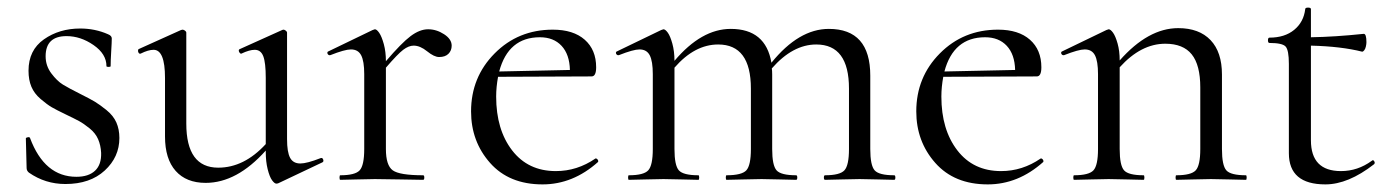

<svg xmlns="http://www.w3.org/2000/svg" viewBox="-20 -473 3656 505"><path d="M100 -325Q100 -300 115 -280Q130 -260 145.5 -250.5Q161 -241 191 -226Q217 -213 229.5 -205.5Q242 -198 260 -183.5Q278 -169 286 -151Q294 -133 294 -110Q294 -60 255.5 -24.5Q217 11 152 11Q99 11 56 -19Q50 -24 50 -31L48 -109Q48 -111 53 -112Q58 -113 59 -110Q97 -8 181 -8Q213 -8 230 -24Q247 -40 246 -71Q245 -91 238 -107Q231 -123 215.5 -135.5Q200 -148 188 -154.5Q176 -161 153 -172Q128 -184 116 -191Q104 -198 87 -212.5Q70 -227 62.5 -245Q55 -263 55 -287Q55 -341 95.5 -369.5Q136 -398 191 -398Q230 -398 264 -383Q274 -379 274 -372Q274 -362 272.5 -338Q271 -314 271 -299Q271 -297 265.5 -297Q260 -297 260 -299Q260 -331 226 -354.5Q192 -378 155 -378Q100 -378 100 -325Z M823 -57Q828 -59 830 -53.5Q832 -48 828 -46L712 9Q709 10 707 10Q702 10 695.5 1Q689 -8 684 -28Q679 -48 679 -73V-77Q603 8 521 8Q470 8 442 -23.5Q414 -55 414 -114V-268Q414 -342 384 -342Q370 -342 350 -332Q347 -331 345 -333.5Q343 -336 343 -339.5Q343 -343 345 -344L456 -394L460 -395Q463 -395 466.5 -392.5Q470 -390 470 -387V-148Q470 -32 554 -32Q622 -32 679 -94V-268Q679 -308 672.5 -325Q666 -342 650 -342Q636 -342 615 -332Q613 -331 610.5 -334Q608 -337 608 -340Q608 -343 611 -344L722 -394Q724 -395 726 -395Q728 -395 731.5 -392.5Q735 -390 735 -387V-107Q735 -73 743 -58Q751 -43 770 -43Q787 -43 823 -57Z M1168 -353Q1168 -340 1159.5 -331.5Q1151 -323 1135 -323Q1122 -323 1103.5 -338Q1085 -353 1068 -353Q1055 -353 1040.5 -342Q1026 -331 995 -295V-81Q995 -38 1013 -25Q1031 -12 1093 -12Q1096 -12 1096 -6Q1096 0 1093 0Q1078 0 1035 -1Q992 -2 966 -2Q948 -2 917 -1Q886 0 875 0Q873 0 873 -6Q873 -12 875 -12Q914 -12 926 -25Q938 -38 938 -81V-278Q938 -312 930 -327.5Q922 -343 903 -343Q887 -343 849 -328Q846 -327 843.5 -329Q841 -331 841 -334Q841 -337 844 -338L960 -394Q966 -396 966 -396Q971 -396 977.5 -386.5Q984 -377 989.5 -357Q995 -337 995 -312Q1036 -360 1060 -378Q1084 -396 1106 -396Q1128 -396 1148 -383Q1168 -370 1168 -353Z M1546 -56Q1547 -57 1549.5 -55.5Q1552 -54 1553 -51.5Q1554 -49 1553 -47Q1487 12 1407 12Q1319 12 1269 -44.5Q1219 -101 1219 -180Q1219 -270 1281 -332.5Q1343 -395 1434 -395Q1488 -395 1518 -368.5Q1548 -342 1548 -296Q1548 -272 1536 -272L1290 -271Q1285 -244 1285 -219Q1285 -132 1327 -77.5Q1369 -23 1442 -23Q1498 -23 1546 -56ZM1400 -375Q1317 -375 1293 -285L1479 -289Q1478 -330 1457 -352.5Q1436 -375 1400 -375Z M2332 -12Q2335 -12 2335 -6Q2335 0 2332 0Q2321 0 2290.5 -1Q2260 -2 2241 -2Q2222 -2 2191.5 -1Q2161 0 2150 0Q2147 0 2147 -6Q2147 -12 2150 -12Q2189 -12 2201 -25Q2213 -38 2213 -81V-240Q2213 -356 2127 -356Q2065 -356 2010 -293Q2011 -288 2011 -277V-81Q2011 -38 2022.5 -25Q2034 -12 2074 -12Q2077 -12 2077 -6Q2077 0 2074 0Q2063 0 2032.5 -1Q2002 -2 1983 -2Q1964 -2 1933 -1Q1902 0 1891 0Q1889 0 1889 -6Q1889 -12 1891 -12Q1931 -12 1943 -25Q1955 -38 1955 -81V-240Q1955 -356 1869 -356Q1807 -356 1754 -295V-81Q1754 -38 1765.5 -25Q1777 -12 1817 -12Q1819 -12 1819 -6Q1819 0 1817 0Q1806 0 1775 -1Q1744 -2 1725 -2Q1707 -2 1676 -1Q1645 0 1634 0Q1632 0 1632 -6Q1632 -12 1634 -12Q1673 -12 1685 -25Q1697 -38 1697 -81V-278Q1697 -312 1689 -327.5Q1681 -343 1662 -343Q1646 -343 1608 -328Q1605 -327 1602.5 -329Q1600 -331 1600 -334Q1600 -337 1603 -338L1719 -394Q1725 -396 1725 -396Q1730 -396 1736.5 -387Q1743 -378 1748.5 -358Q1754 -338 1754 -313Q1825 -397 1902 -397Q1994 -397 2009 -308Q2081 -397 2160 -397Q2269 -397 2269 -274V-81Q2269 -38 2280.5 -25Q2292 -12 2332 -12Z M2717 -56Q2718 -57 2720.5 -55.5Q2723 -54 2724 -51.5Q2725 -49 2724 -47Q2658 12 2578 12Q2490 12 2440 -44.5Q2390 -101 2390 -180Q2390 -270 2452 -332.5Q2514 -395 2605 -395Q2659 -395 2689 -368.5Q2719 -342 2719 -296Q2719 -272 2707 -272L2461 -271Q2456 -244 2456 -219Q2456 -132 2498 -77.5Q2540 -23 2613 -23Q2669 -23 2717 -56ZM2571 -375Q2488 -375 2464 -285L2650 -289Q2649 -330 2628 -352.5Q2607 -375 2571 -375Z M3257 -12Q3259 -12 3259 -6Q3259 0 3257 0Q3246 0 3215 -1Q3184 -2 3165 -2Q3147 -2 3116 -1Q3085 0 3074 0Q3072 0 3072 -6Q3072 -12 3074 -12Q3113 -12 3125 -25Q3137 -38 3137 -81V-243Q3137 -302 3114.5 -330Q3092 -358 3045 -358Q2981 -358 2925 -296V-81Q2925 -38 2936.5 -25Q2948 -12 2988 -12Q2990 -12 2990 -6Q2990 0 2988 0Q2977 0 2946 -1Q2915 -2 2896 -2Q2878 -2 2847 -1Q2816 0 2805 0Q2803 0 2803 -6Q2803 -12 2805 -12Q2844 -12 2856 -25Q2868 -38 2868 -81V-278Q2868 -312 2860 -327.5Q2852 -343 2833 -343Q2817 -343 2779 -328Q2776 -327 2773.5 -329Q2771 -331 2771 -334Q2771 -337 2774 -338L2890 -394Q2896 -396 2896 -396Q2901 -396 2907.5 -387Q2914 -378 2919.5 -358.5Q2925 -339 2925 -314Q3000 -399 3079 -399Q3134 -399 3164 -367.5Q3194 -336 3194 -277V-81Q3194 -38 3205.5 -25Q3217 -12 3257 -12Z M3588 -50Q3592 -54 3595 -48Q3597 -44 3594 -41Q3526 12 3466 12Q3370 12 3370 -70V-305Q3370 -341 3361.5 -350.5Q3353 -360 3319 -360Q3315 -360 3315 -367Q3315 -374 3319 -374Q3359 -374 3384 -394.5Q3409 -415 3413 -449Q3413 -453 3420.5 -453Q3428 -453 3428 -449V-375Q3491 -376 3567 -384Q3574 -384 3574 -362Q3574 -357 3572.5 -350.5Q3571 -344 3568 -340.5Q3565 -337 3563 -337Q3508 -351 3428 -353V-104Q3428 -23 3507 -23Q3551 -23 3588 -50Z"/></svg>

Font: Cormorant Infant
Style: Regular
Weight: 400
Designer: Christian Thalmann (Catharsis Fonts)
Version: Version 1.000;PS 002.000;hotconv 1.0.88;makeotf.lib2.5.64775